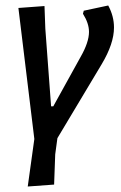

<svg xmlns="http://www.w3.org/2000/svg" viewBox="-20 -487 439 699"><path d="M374 -467Q395 -428 395 -387Q395 -328 350 -253L189 16L181 75L177 185L81 192L105 19L47 -458L142 -465L145 -383L166 -100H174L273 -279Q304 -333 304 -371Q304 -402 282 -437L285 -448Z"/></svg>

Font: Alegreya Sans SC Medium
Style: Italic
Weight: 500
Italic angle: -7°
Designer: Juan Pablo del Peral
Foundry: Huerta Tipografica
Version: Version 2.007